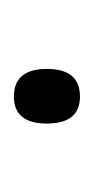

<svg xmlns="http://www.w3.org/2000/svg" viewBox="51 -491 136 278"><g transform="rotate(-90 119.0 -352.0)"><path d="M79.1 -352.1Q79.1 -399.9 118.2 -399.9Q158.2 -399.9 158.2 -352.1Q158.2 -304.2 118.2 -304.2Q79.1 -304.2 79.1 -352.1Z"/></g></svg>

Font: Zoram GWebM Light
Style: Regular
Weight: 300
Foundry: Ascender Corporation
Version: Version 1.000